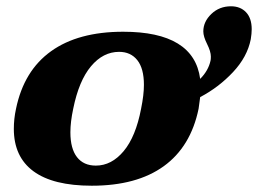

<svg xmlns="http://www.w3.org/2000/svg" viewBox="-20 -581 821 611"><path d="M781 -488Q781 -474 778 -456Q767 -400 721.5 -351.5Q676 -303 617 -272Q616 -262 612 -235Q587 -114 501 -52Q415 10 272 10Q149 10 86.5 -36Q24 -82 24 -171Q24 -203 31 -235Q56 -356 142.5 -418Q229 -480 372 -480Q597 -480 617 -330Q643 -356 650 -388Q651 -392 651 -401Q651 -417 639 -441Q627 -465 627 -481Q627 -512 652.5 -536.5Q678 -561 715 -561Q745 -561 763 -542Q781 -523 781 -488ZM438 -311Q438 -363 417 -389.5Q396 -416 359 -416Q308 -416 269.5 -370Q231 -324 213 -235Q204 -193 204 -160Q204 -108 225 -81Q246 -54 285 -54Q335 -54 373.5 -100Q412 -146 429 -235Q438 -279 438 -311Z"/></svg>

Font: Taviraj ExtraBold
Style: Italic
Weight: 800
Italic angle: -12°
Designer: Katatrad Team
Foundry: CadsonDemak
Version: Version 1.001